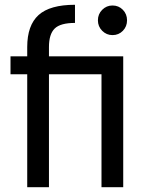

<svg xmlns="http://www.w3.org/2000/svg" viewBox="-20 -784 611 804"><path d="M94 -587Q94 -678 141.5 -721Q189 -764 294 -764V-688Q233 -688 209 -664.5Q185 -641 185 -587V-548H496V0H405V-473H185V0H94V-473H24V-548H94ZM451 -637Q426 -637 408 -655Q390 -673 390 -699Q390 -725 408 -743Q426 -761 451 -761Q477 -761 494.5 -743Q512 -725 512 -699Q512 -673 494.5 -655Q477 -637 451 -637Z"/></svg>

Font: Poppins
Style: Regular
Weight: 400
Designer: Ninad Kale (Devanagari), Jonny Pinhorn (Latin)
Version: Version 5.002